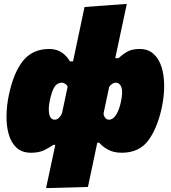

<svg xmlns="http://www.w3.org/2000/svg" viewBox="-20 -770 879 988"><path d="M217 198Q227.5 149 238 100.2Q248.5 51.5 261 -8L264.5 -24.5H254Q237 -12 209.2 2Q181.5 16 140 16Q93 16 65 -10Q37 -36 24.8 -79.5Q12.5 -123 13.5 -176Q14.5 -229 26 -283Q50.5 -398.5 99.5 -458.2Q148.5 -518 233.5 -518Q272 -518 298.8 -499.2Q325.5 -480.5 339.5 -454.5H356L364 -492.5Q389 -609.5 415 -734L632.5 -750Q620 -692.5 606.8 -629.2Q593.5 -566 578 -494L573 -470.5H589.5Q610 -489.5 634.5 -503.8Q659 -518 698.5 -518Q741.5 -518 769.5 -493.2Q797.5 -468.5 811 -426Q824.5 -383.5 824.8 -330Q825 -276.5 813 -218.5Q790 -110.5 743 -47.2Q696 16 606 16Q565 16 535.5 -0.2Q506 -16.5 491 -35.5H480.5L474.5 -7Q463.5 46 453.5 93.2Q443.5 140.5 432.5 192ZM262.5 -154Q273.5 -154 283.8 -164.2Q294 -174.5 299 -187L328 -323.5Q324.5 -333 315.5 -338.8Q306.5 -344.5 298 -344.5Q274.5 -344.5 260.5 -323Q246.5 -301.5 236 -251.5Q227.5 -210.5 233.5 -182.2Q239.5 -154 262.5 -154ZM541 -154Q561 -154 577 -178.5Q593 -203 602.5 -247Q613 -297 604.8 -320.8Q596.5 -344.5 574 -344.5Q566 -344.5 557 -338.2Q548 -332 542 -323.5L513 -187Q513 -174.5 521.2 -164.2Q529.5 -154 541 -154Z"/></svg>

Font: Commissioner Black
Style: Italic
Weight: 900
Italic angle: -12°
Designer: Kostas Bartsokas
Foundry: Kostas Bartsokas
Version: Version 1.000; ttfautohint (v1.8.3)